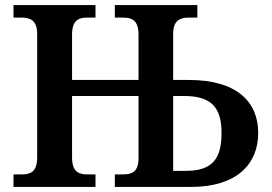

<svg xmlns="http://www.w3.org/2000/svg" viewBox="-20 -734 1067 754"><path d="M33 0H355V-49H325C291 -49 263 -57 263 -116V-357H524V-112C524 -57 496 -49 461 -49H431V0H731C909 0 994 -89 994 -212C994 -334 910 -420 722 -420H660V-601C660 -657 690 -665 724 -665H755V-714H431V-665H461C496 -665 524 -657 524 -598V-420H263V-598C263 -657 291 -665 325 -665H355V-714H33V-665H64C97 -665 126 -656 126 -600V-116C126 -57 98 -49 64 -49H33ZM709 -63H660V-357H703C809 -357 850 -313 850 -212C850 -108 812 -63 709 -63Z"/></svg>

Font: Noto Serif SemiBold
Style: Regular
Weight: 600
Designer: Monotype Design Team
Foundry: Monotype Imaging Inc.
Version: Version 2.013